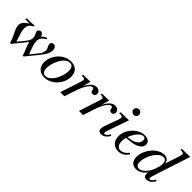

<svg xmlns="http://www.w3.org/2000/svg" viewBox="211 -1834 2969 2969"><g transform="rotate(45 1696.0 -349.5)"><path d="M175 11Q171 -9 164.5 -27.5Q158 -46 146.5 -73Q135 -100 114 -143Q90 -191 80.5 -219.5Q71 -248 71 -274Q71 -318 101.5 -354Q132 -390 200 -427L212 -415H81L90 -441Q151 -441 186.5 -443Q222 -445 252 -449L257 -430Q212 -408 191.5 -379.5Q171 -351 171 -310Q171 -288 174.5 -262.5Q178 -237 188 -204.5Q198 -172 214 -125L238 -54L205 -39L328 -190Q352 -220 363.5 -247Q375 -274 375 -298Q375 -313 370.5 -328.5Q366 -344 354 -369Q346 -383 342.5 -392Q339 -401 339 -409Q339 -427 354 -441Q369 -455 388 -455Q413 -455 429 -432.5Q445 -410 445 -373Q445 -294 367 -199L196 11ZM451 11Q449 -4 444.5 -17.5Q440 -31 433.5 -48Q427 -65 416 -91Q394 -138 384.5 -174Q375 -210 374 -246L412 -349Q423 -379 455.5 -408Q488 -437 525 -450L537 -428Q443 -384 443 -299Q443 -277 446.5 -255.5Q450 -234 460 -204Q470 -174 489 -125L515 -54L482 -39L604 -190Q651 -249 651 -298Q651 -314 645.5 -330.5Q640 -347 629 -369Q621 -387 618.5 -394.5Q616 -402 616 -409Q616 -429 630.5 -442Q645 -455 667 -455Q693 -455 709.5 -433Q726 -411 726 -376Q726 -337 706 -294Q686 -251 643 -199L472 11Z M926 14Q869 14 832 -8.5Q795 -31 776.5 -69Q758 -107 758 -154Q758 -208 780 -261.5Q802 -315 841.5 -359Q881 -403 934 -429Q987 -455 1048 -455Q1105 -455 1142 -433Q1179 -411 1197 -373Q1215 -335 1215 -289Q1215 -235 1193.5 -181.5Q1172 -128 1132.5 -84Q1093 -40 1040.5 -13Q988 14 926 14ZM924 -14Q959 -14 989.5 -35Q1020 -56 1045 -90Q1070 -124 1088 -166Q1106 -208 1115.5 -250Q1125 -292 1125 -328Q1125 -370 1107.5 -399Q1090 -428 1049 -428Q1014 -428 983.5 -407Q953 -386 928 -351.5Q903 -317 885 -275Q867 -233 857.5 -190.5Q848 -148 848 -113Q848 -72 865.5 -43Q883 -14 924 -14Z M1263 0 1375 -343Q1389 -384 1381 -399.5Q1373 -415 1337 -415H1316L1325 -441L1479 -444L1432 -265L1422 -261Q1459 -356 1505 -405.5Q1551 -455 1605 -455Q1641 -455 1663.5 -435.5Q1686 -416 1687 -385Q1688 -362 1674.5 -347Q1661 -332 1637 -332Q1618 -332 1606 -342.5Q1594 -353 1591 -378Q1588 -395 1581.5 -402.5Q1575 -410 1564 -410Q1529 -410 1488 -348.5Q1447 -287 1413 -182L1353 0Z M1672 0 1784 -343Q1798 -384 1790 -399.5Q1782 -415 1746 -415H1725L1734 -441L1888 -444L1841 -265L1831 -261Q1868 -356 1914 -405.5Q1960 -455 2014 -455Q2050 -455 2072.5 -435.5Q2095 -416 2096 -385Q2097 -362 2083.5 -347Q2070 -332 2046 -332Q2027 -332 2015 -342.5Q2003 -353 2000 -378Q1997 -395 1990.5 -402.5Q1984 -410 1973 -410Q1938 -410 1897 -348.5Q1856 -287 1822 -182L1762 0Z M2167 14Q2120 14 2108 -19.5Q2096 -53 2119 -117L2201 -343Q2215 -384 2207 -399.5Q2199 -415 2163 -415H2136L2144 -441L2322 -444L2199 -90Q2178 -25 2205 -25Q2221 -25 2241 -43.5Q2261 -62 2277 -93L2298 -79Q2247 14 2167 14ZM2314 -555Q2286 -555 2268.5 -572.5Q2251 -590 2251 -615Q2251 -638 2268.5 -656Q2286 -674 2314 -674Q2340 -674 2357 -656Q2374 -638 2374 -615Q2374 -590 2357 -572.5Q2340 -555 2314 -555Z M2540 14Q2467 14 2423.5 -32.5Q2380 -79 2380 -156Q2380 -213 2403.5 -266.5Q2427 -320 2467 -362Q2507 -404 2557.5 -429Q2608 -454 2662 -454Q2714 -454 2745 -430Q2776 -406 2776 -365Q2776 -311 2721 -274.5Q2666 -238 2569 -228L2469 -219L2472 -242L2545 -252Q2615 -262 2656.5 -297Q2698 -332 2698 -381Q2698 -430 2657 -430Q2626 -430 2593 -403.5Q2560 -377 2532.5 -333.5Q2505 -290 2487.5 -238Q2470 -186 2470 -137Q2470 -82 2493 -51.5Q2516 -21 2558 -21Q2592 -21 2625 -41Q2658 -61 2687 -99L2706 -83Q2674 -34 2632 -10Q2590 14 2540 14Z M2930 14Q2868 14 2835.5 -24Q2803 -62 2803 -126Q2803 -185 2827 -243.5Q2851 -302 2891.5 -350Q2932 -398 2983 -426.5Q3034 -455 3087 -455Q3143 -455 3169 -421.5Q3195 -388 3190 -326L3176 -323L3270 -612Q3283 -652 3275.5 -668Q3268 -684 3232 -684H3206L3214 -710L3392 -713L3189 -90Q3169 -25 3198 -25Q3212 -25 3232 -43.5Q3252 -62 3268 -93L3289 -79Q3264 -33 3231 -9.5Q3198 14 3159 14Q3134 14 3119.5 3.5Q3105 -7 3100.5 -26Q3096 -45 3099.5 -71.5Q3103 -98 3115 -132L3124 -123Q3091 -57 3039 -21.5Q2987 14 2930 14ZM2959 -23Q2993 -23 3028 -48Q3063 -73 3092.5 -115.5Q3122 -158 3141 -211Q3154 -246 3161 -279Q3168 -312 3168 -337Q3168 -377 3152 -398.5Q3136 -420 3104 -420Q3076 -420 3046 -402Q3016 -384 2989.5 -352.5Q2963 -321 2942 -281.5Q2921 -242 2908.5 -199.5Q2896 -157 2894 -117Q2892 -23 2959 -23Z"/></g></svg>

Font: Baskervville Medium
Style: Italic
Weight: 500
Italic angle: -18°
Version: Version 1.100